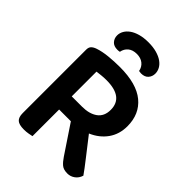

<svg xmlns="http://www.w3.org/2000/svg" viewBox="-238 -949 1075 1075"><g transform="rotate(45 299.5 -411.5)"><path d="M207 -1Q198 1 181.5 4Q165 7 146 7Q108 7 92.5 -7Q77 -21 77 -54V-556Q77 -575 87 -585Q97 -595 115 -601Q147 -612 190.5 -616.5Q234 -621 280 -621Q412 -621 478 -566.5Q544 -512 544 -416Q544 -353 511 -306.5Q478 -260 420 -235Q464 -178 504.5 -126.5Q545 -75 565 -46Q557 -20 537 -5.5Q517 9 493 9Q462 9 445.5 -5Q429 -19 413 -43L300 -212H207ZM287 -314Q344 -314 378.5 -339Q413 -364 413 -415Q413 -516 278 -516Q258 -516 239.5 -514Q221 -512 205 -510V-314ZM295 -740Q263 -740 243.5 -724Q224 -708 219 -681Q214 -680 210 -679.5Q206 -679 201 -679Q172 -679 157.5 -695.5Q143 -712 143 -735Q143 -754 153 -771.5Q163 -789 182 -802.5Q201 -816 229.5 -824Q258 -832 295 -832Q332 -832 360.5 -824Q389 -816 408 -802.5Q427 -789 436.5 -771.5Q446 -754 446 -735Q446 -712 431.5 -695.5Q417 -679 388 -679Q381 -679 371 -681Q366 -708 346 -724Q326 -740 295 -740Z"/></g></svg>

Font: Baloo 2 SemiBold
Style: Regular
Weight: 600
Designer: Sarang Kulkarni and Ek Type
Foundry: Ek Type
Version: Version 1.640;hotconv 1.0.111;makeotfexe 2.5.65597; ttfautoh